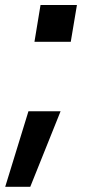

<svg xmlns="http://www.w3.org/2000/svg" viewBox="-41 -553 355 751"><path d="M93.8 -389.6H235.8L259.9 -533.4H117.5ZM196 -117.9H70.3L-20.6 177.6H77.4Z"/></svg>

Font: TID UI Semi Bold
Style: Italic
Weight: 600
Italic angle: -9.39999°
Designer: The TID Project Authors
Foundry: Bakken & Bæck
Version: Version 1.001;hotconv 1.0.109;makeotfexe 2.5.65596